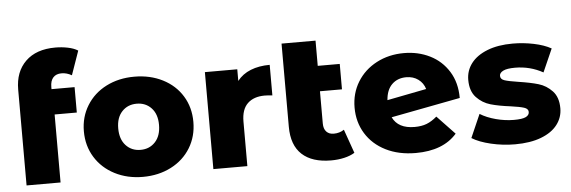

<svg xmlns="http://www.w3.org/2000/svg" viewBox="-49 -905 3178 1069"><g transform="rotate(-5 1540.0 -371.0)"><path d="M246 -522H375V-380H251V0H61V-536Q61 -635 120.5 -693Q180 -751 287 -751Q323 -751 357 -744Q391 -737 413 -723L366 -589Q338 -605 309 -605Q279 -605 262.5 -587Q246 -569 246 -534Z M405 -272Q405 -352 444.5 -416Q484 -480 553.5 -515.5Q623 -551 711 -551Q799 -551 869 -515.5Q939 -480 978 -416.5Q1017 -353 1017 -272Q1017 -191 978 -127Q939 -63 869 -27Q799 9 711 9Q624 9 554 -27Q484 -63 444.5 -127Q405 -191 405 -272ZM825 -272Q825 -332 793 -366Q761 -400 711 -400Q661 -400 629 -366Q597 -332 597 -272Q597 -211 629 -176.5Q661 -142 711 -142Q761 -142 793 -176.5Q825 -211 825 -272Z M1468 -551V-380Q1442 -383 1425 -383Q1364 -383 1329.5 -350Q1295 -317 1295 -249V0H1105V-542H1286V-477Q1315 -514 1361.5 -532.5Q1408 -551 1468 -551Z M1895 -22Q1871 -7 1836.5 1Q1802 9 1763 9Q1657 9 1600.5 -43Q1544 -95 1544 -198V-663H1734V-522H1857V-380H1734V-200Q1734 -170 1749 -154Q1764 -138 1790 -138Q1823 -138 1848 -155Z M2367 -183 2466 -79Q2389 9 2236 9Q2141 9 2069 -27Q1997 -63 1957.5 -127Q1918 -191 1918 -272Q1918 -352 1957 -415.5Q1996 -479 2064.5 -515Q2133 -551 2218 -551Q2297 -551 2362.5 -518.5Q2428 -486 2467 -423.5Q2506 -361 2506 -275L2119 -201Q2150 -136 2242 -136Q2281 -136 2309.5 -147Q2338 -158 2367 -183ZM2104 -298 2324 -341Q2314 -375 2286 -395.5Q2258 -416 2219 -416Q2170 -416 2139 -385.5Q2108 -355 2104 -298Z M2551 -47 2608 -177Q2645 -154 2696 -140.5Q2747 -127 2797 -127Q2843 -127 2862.5 -136.5Q2882 -146 2882 -164Q2882 -182 2858.5 -189.5Q2835 -197 2784 -204Q2719 -212 2673.5 -225Q2628 -238 2595 -273Q2562 -308 2562 -371Q2562 -423 2593 -463.5Q2624 -504 2683.5 -527.5Q2743 -551 2826 -551Q2885 -551 2943 -539Q3001 -527 3040 -505L2983 -376Q2911 -416 2827 -416Q2782 -416 2761 -405.5Q2740 -395 2740 -378Q2740 -359 2763 -351.5Q2786 -344 2839 -336Q2906 -326 2950 -313Q2994 -300 3026.5 -265.5Q3059 -231 3059 -169Q3059 -118 3028 -77.5Q2997 -37 2936.5 -14Q2876 9 2791 9Q2723 9 2657 -6.5Q2591 -22 2551 -47Z"/></g></svg>

Font: Montserrat Alternates ExtraBold
Style: Regular
Weight: 800
Designer: Julieta Ulanovsky
Foundry: Julieta Ulanovsky
Version: Version 7.200